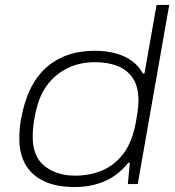

<svg xmlns="http://www.w3.org/2000/svg" viewBox="-20 -743 705 775"><path d="M281 12Q207 12 157 -12Q107 -36 82.5 -79.5Q58 -123 58 -184Q58 -202 59.5 -221.5Q61 -241 65 -263Q77 -330 101.5 -381.5Q126 -433 163.5 -467.5Q201 -502 250.5 -520Q300 -538 362 -538Q410 -538 447.5 -527.5Q485 -517 512.5 -497Q540 -477 557 -446H563L612 -723H663L536 0H496L504 -86H498Q458 -36 403.5 -12Q349 12 281 12ZM283 -34Q342 -34 392.5 -55Q443 -76 479 -124Q515 -172 529 -253Q533 -275 535 -289.5Q537 -304 538 -315Q539 -326 539 -335Q539 -393 516.5 -427Q494 -461 454.5 -476.5Q415 -492 364 -492Q306 -492 260.5 -471.5Q215 -451 183 -415Q151 -379 135 -330Q128 -308 123 -285.5Q118 -263 115 -239Q112 -215 112 -190Q112 -111 160.5 -72.5Q209 -34 283 -34Z"/></svg>

Font: Archivo Expanded Thin
Style: Italic
Weight: 250
Width: 7
Italic angle: -10°
Designer: Hector Gatti
Foundry: Omnibus-Type
Version: Version 2.001